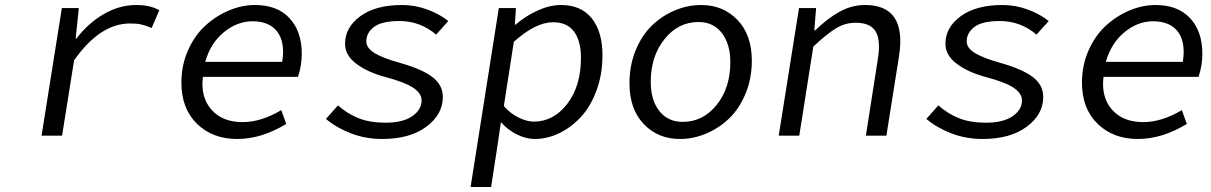

<svg xmlns="http://www.w3.org/2000/svg" viewBox="-20 -542 4837 767"><path d="M146 0 227.1 -509.8H294.9L282.2 -388.2H285.2Q334 -451.2 396 -486.6Q458 -522 523.9 -522Q581.1 -522 616.2 -501L585.9 -430.2Q560.1 -440.9 543.2 -444.6Q526.4 -448.2 499 -448.2Q379.4 -448.2 275.9 -300.8L228 0Z M927.7 13.2Q829.1 13.2 766.8 -47.6Q704.6 -108.4 704.6 -211.9Q704.6 -280.8 730.7 -340.1Q756.8 -399.4 799.1 -438.5Q841.3 -477.5 893.6 -499.8Q945.8 -522 998.5 -522Q1087.9 -522 1136.7 -469.2Q1185.5 -416.5 1185.5 -327.1Q1185.5 -281.2 1170.4 -234.9H790.5Q780.8 -153.3 824.7 -103.8Q868.7 -54.2 948.7 -54.2Q1023.4 -54.2 1103.5 -102.1L1123.5 -46.9Q1024.4 13.2 927.7 13.2ZM799.8 -294.9H1107.4Q1119.6 -372.6 1088.1 -414.8Q1056.6 -457 988.8 -457Q927.2 -457 874 -413.1Q820.8 -369.1 799.8 -294.9Z M1507.3 13.2Q1440.4 13.2 1382.6 -9Q1324.7 -31.2 1282.2 -66.9L1330.1 -121.1Q1368.7 -86.9 1413.6 -69.3Q1458.5 -51.8 1520 -51.8Q1588.4 -51.8 1626.2 -77.4Q1664.1 -103 1664.1 -141.1Q1664.1 -168.9 1631.1 -191.2Q1598.1 -213.4 1521 -233.9Q1448.2 -253.4 1403.3 -287.4Q1358.4 -321.3 1358.4 -367.2Q1358.4 -432.6 1419.4 -477.3Q1480.5 -522 1586.4 -522Q1638.2 -522 1687.3 -503.9Q1736.3 -485.8 1771 -458L1722.2 -403.8Q1658.2 -458 1576.2 -458Q1505.4 -458 1474.4 -434.6Q1443.4 -411.1 1443.4 -377Q1443.4 -349.6 1477.5 -329.3Q1511.7 -309.1 1577.1 -291Q1665.5 -266.1 1707.3 -234.4Q1749 -202.6 1749 -154.8Q1749 -84.5 1682.9 -35.6Q1616.7 13.2 1507.3 13.2Z M1859.9 205.1 1972.7 -509.8H2041L2036.6 -443.8H2040Q2080.6 -479 2128.9 -500.5Q2177.2 -522 2220.7 -522Q2301.8 -522 2344.2 -468.5Q2386.7 -415 2386.7 -320.8Q2386.7 -245.1 2363 -180.9Q2339.4 -116.7 2300.8 -75Q2262.2 -33.2 2214.1 -10Q2166 13.2 2115.7 13.2Q2081.5 13.2 2044.9 -4.9Q2008.3 -22.9 1981 -54.2L1966.8 43L1941.9 205.1ZM2112.8 -56.2Q2191.4 -56.2 2246.1 -127.2Q2300.8 -198.2 2300.8 -311Q2300.8 -377.9 2273.4 -415.5Q2246.1 -453.1 2189 -453.1Q2119.6 -453.1 2032.7 -375L1992.7 -118.2Q2020 -87.4 2052.7 -71.8Q2085.4 -56.2 2112.8 -56.2Z M2696.3 13.2Q2608.4 13.2 2551.5 -46.6Q2494.6 -106.4 2494.6 -209Q2494.6 -280.3 2519 -340.3Q2543.5 -400.4 2583.7 -439.5Q2624 -478.5 2675.3 -500.2Q2726.6 -522 2781.2 -522Q2868.7 -522 2926 -462.4Q2983.4 -402.8 2983.4 -299.8Q2983.4 -229 2958.7 -168.9Q2934.1 -108.9 2893.8 -69.8Q2853.5 -30.8 2802 -8.8Q2750.5 13.2 2696.3 13.2ZM2707.5 -55.2Q2788.6 -55.2 2843 -123Q2897.5 -190.9 2897.5 -293.9Q2897.5 -366.2 2863.5 -410.2Q2829.6 -454.1 2770.5 -454.1Q2689.5 -454.1 2634.5 -385.7Q2579.6 -317.4 2579.6 -214.8Q2579.6 -142.1 2613.8 -98.6Q2647.9 -55.2 2707.5 -55.2Z M3090.8 0 3171.9 -509.8H3240.2L3232.9 -420.9H3236.8Q3286.6 -469.2 3334.7 -495.6Q3382.8 -522 3436 -522Q3603.5 -522 3571.3 -316.9L3521 0H3439L3486.8 -306.2Q3499 -380.9 3478.3 -416Q3457.5 -451.2 3397.9 -451.2Q3356.9 -451.2 3320.6 -429.4Q3284.2 -407.7 3229 -356L3172.9 0Z M3905.8 13.2Q3838.9 13.2 3781 -9Q3723.1 -31.2 3680.7 -66.9L3728.5 -121.1Q3767.1 -86.9 3812 -69.3Q3856.9 -51.8 3918.5 -51.8Q3986.8 -51.8 4024.7 -77.4Q4062.5 -103 4062.5 -141.1Q4062.5 -168.9 4029.5 -191.2Q3996.6 -213.4 3919.4 -233.9Q3846.7 -253.4 3801.8 -287.4Q3756.8 -321.3 3756.8 -367.2Q3756.8 -432.6 3817.9 -477.3Q3878.9 -522 3984.9 -522Q4036.6 -522 4085.7 -503.9Q4134.8 -485.8 4169.4 -458L4120.6 -403.8Q4056.6 -458 3974.6 -458Q3903.8 -458 3872.8 -434.6Q3841.8 -411.1 3841.8 -377Q3841.8 -349.6 3876 -329.3Q3910.2 -309.1 3975.6 -291Q4064 -266.1 4105.7 -234.4Q4147.5 -202.6 4147.5 -154.8Q4147.5 -84.5 4081.3 -35.6Q4015.1 13.2 3905.8 13.2Z M4525.4 13.2Q4426.8 13.2 4364.5 -47.6Q4302.2 -108.4 4302.2 -211.9Q4302.2 -280.8 4328.4 -340.1Q4354.5 -399.4 4396.7 -438.5Q4439 -477.5 4491.2 -499.8Q4543.5 -522 4596.2 -522Q4685.5 -522 4734.4 -469.2Q4783.2 -416.5 4783.2 -327.1Q4783.2 -281.2 4768.1 -234.9H4388.2Q4378.4 -153.3 4422.4 -103.8Q4466.3 -54.2 4546.4 -54.2Q4621.1 -54.2 4701.2 -102.1L4721.2 -46.9Q4622.1 13.2 4525.4 13.2ZM4397.5 -294.9H4705.1Q4717.3 -372.6 4685.8 -414.8Q4654.3 -457 4586.4 -457Q4524.9 -457 4471.7 -413.1Q4418.5 -369.1 4397.5 -294.9Z"/></svg>

Font: Office Code Pro Italic
Style: Regular
Weight: 400
Italic angle: -9°
Designer: Nathan Rutzky & Paul D. Hunt
Foundry: Adobe Systems Incorporated
Version: Version 1.004;PS 001.004;hotconv 1.0.70;makeotf.lib2.5.58329